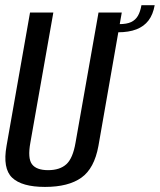

<svg xmlns="http://www.w3.org/2000/svg" viewBox="-20 -724 623 748"><path d="M155.3 4.2Q246.5 4.2 297 -31.8Q347.5 -67.7 363.5 -155.7L454.4 -675.2H363.8L274.3 -168.3Q263.9 -107.2 238.5 -84.2Q213.1 -61.1 167.4 -61.1Q121.9 -61.1 104.6 -84.2Q87.2 -107.2 98.3 -168.3L187.8 -675.2H97L5.5 -155.7Q-10.2 -67.7 27.3 -31.8Q64.9 4.2 155.3 4.2ZM444.5 -630 439.4 -598.2Q481.7 -598.2 511.5 -609.7Q541.2 -621.3 558.7 -644.4Q576.2 -667.5 582.6 -703.7H531Q526.6 -678.4 517.2 -662.2Q507.8 -646.1 490.8 -638Q473.7 -630 444.5 -630Z"/></svg>

Font: Anybody Thin Condensed
Style: Italic
Weight: 100
Width: 3
Italic angle: -10°
Version: Version 1.113;gftools[0.9.25]